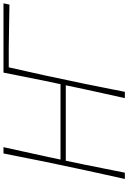

<svg xmlns="http://www.w3.org/2000/svg" viewBox="167 -920 753 1128"><g transform="rotate(-90 544.0 -356.5)"><path d="M56 0Q69.5 -61.5 82 -117.2Q94.5 -173 108.5 -238L158 -472.5Q171.5 -539.5 182.8 -596.8Q194 -654 206 -713H243Q229.5 -651.5 217.2 -596Q205 -540.5 190 -472L170 -378H613L633 -472.5Q646.5 -539.5 657.8 -596.5Q669 -653.5 681 -713H1088L1080.5 -678Q1031.5 -679 964.8 -680Q898 -681 824.5 -682H712Q700 -629.5 689 -579.5Q678 -529.5 665 -472L615.5 -238Q602 -170.5 591 -115.5Q580 -60.5 568 0H531Q544.5 -61.5 557 -117.2Q569.5 -173 583.5 -238L606.5 -347H163.5L140.5 -238Q127 -170.5 116 -115.5Q105 -60.5 93 0Z"/></g></svg>

Font: Commissioner Loud Thin
Style: Italic
Weight: 100
Italic angle: -12°
Designer: Kostas Bartsokas
Foundry: Kostas Bartsokas
Version: Version 1.000; ttfautohint (v1.8.3)